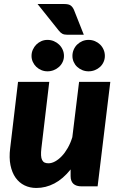

<svg xmlns="http://www.w3.org/2000/svg" viewBox="-20 -925 591 953"><path d="M527.5 -518.5 464.5 0H385.5Q330.5 0 330.5 -51V-84Q293 -37 250 -14.5Q207 8 160.5 8Q128 8 101.5 -5Q75 -18 57.2 -43.2Q39.5 -68.5 32 -105.2Q24.5 -142 30.5 -189.5L69.5 -518.5H224.5L185.5 -189.5Q183 -168.5 183.8 -154Q184.5 -139.5 189 -130.8Q193.5 -122 201.2 -118.2Q209 -114.5 220.5 -114.5Q236.5 -114.5 253.5 -123.8Q270.5 -133 286.5 -149.8Q302.5 -166.5 316.2 -190.5Q330 -214.5 339 -244L372.5 -518.5ZM300 -905Q321.5 -905 331.5 -897.2Q341.5 -889.5 347.5 -875L396 -752.5H315Q299 -752.5 289.8 -757.2Q280.5 -762 271.5 -773.5L166.5 -905ZM297.5 -647.5Q297.5 -631.5 291 -617.5Q284.5 -603.5 273.2 -593.2Q262 -583 247.2 -577Q232.5 -571 215.5 -571Q199.5 -571 185.2 -577Q171 -583 160.2 -593.2Q149.5 -603.5 143 -617.5Q136.5 -631.5 136.5 -647.5Q136.5 -664 143 -678.5Q149.5 -693 160.2 -703.8Q171 -714.5 185.2 -720.8Q199.5 -727 215.5 -727Q232.5 -727 247.2 -720.8Q262 -714.5 273.2 -703.8Q284.5 -693 291 -678.5Q297.5 -664 297.5 -647.5ZM500.5 -647.5Q500.5 -631.5 494.2 -617.5Q488 -603.5 477 -593.2Q466 -583 451.2 -577Q436.5 -571 419.5 -571Q403 -571 388.5 -577Q374 -583 363 -593.2Q352 -603.5 345.8 -617.5Q339.5 -631.5 339.5 -647.5Q339.5 -664 345.8 -678.5Q352 -693 363 -703.8Q374 -714.5 388.5 -720.8Q403 -727 419.5 -727Q436.5 -727 451.2 -720.8Q466 -714.5 477 -703.8Q488 -693 494.2 -678.5Q500.5 -664 500.5 -647.5Z"/></svg>

Font: Lato ExtraBold
Style: Italic
Weight: 800
Italic angle: -7°
Designer: Lukasz Dziedzic with Adam Twardoch and Botio Nikoltchev
Foundry: tyPoland Lukasz Dziedzic
Version: Version 2.015; 2015-08-06; http://www.latofonts.com/